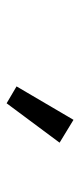

<svg xmlns="http://www.w3.org/2000/svg" viewBox="149 -975 242 580"><g transform="rotate(90 270.0 -685.0)"><path d="M292 -584 241 -614 342 -786 411 -744Z"/></g></svg>

Font: IBM Plex Sans Condensed Text
Style: Italic
Weight: 450
Width: 3
Italic angle: -11°
Designer: Mike Abbink, Paul van der Laan, Pieter van Rosmalen
Foundry: Bold Monday
Version: Version 1.1